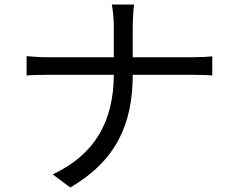

<svg xmlns="http://www.w3.org/2000/svg" viewBox="-20 -794 1040 852"><path d="M569 -540V-674C569 -704 572 -754 575 -774H476C481 -754 485 -705 485 -675V-540H190C154 -540 118 -543 98 -545V-459C118 -461 154 -462 192 -462H485C484 -256 402 -109 214 -20L292 38C494 -80 569 -242 569 -462H834C865 -462 906 -461 922 -459V-544C906 -542 868 -540 835 -540Z"/></svg>

Font: Noto Sans Mono CJK JP Regular
Style: Regular
Weight: 400
Designer: Ryoko NISHIZUKA (kana & ideographs); Paul D. Hunt (Latin, Greek & Cyrillic); Wenlong ZHANG (bopomofo); Sandoll Communica
Foundry: Adobe Systems Incorporated
Version: Version 1.004;PS 1.004;hotconv 1.0.82;makeotf.lib2.5.63406